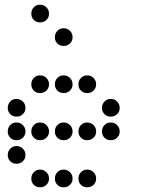

<svg xmlns="http://www.w3.org/2000/svg" viewBox="-20 -808 640 815"><path d="M149 -788Q134 -788 123.5 -777Q113 -766 113 -751V-749Q113 -734 123.5 -723.5Q134 -713 149 -713H151Q166 -713 177 -723.5Q188 -734 188 -749V-751Q188 -766 177 -777Q166 -788 151 -788ZM249 -688Q234 -688 223.5 -677Q213 -666 213 -651V-649Q213 -634 223.5 -623.5Q234 -613 249 -613H251Q266 -613 277 -623.5Q288 -634 288 -649V-651Q288 -666 277 -677Q266 -688 251 -688ZM149 -488Q134 -488 123.5 -477Q113 -466 113 -451V-449Q113 -434 123.5 -423.5Q134 -413 149 -413H151Q166 -413 177 -423.5Q188 -434 188 -449V-451Q188 -466 177 -477Q166 -488 151 -488ZM249 -488Q234 -488 223.5 -477Q213 -466 213 -451V-449Q213 -434 223.5 -423.5Q234 -413 249 -413H251Q266 -413 277 -423.5Q288 -434 288 -449V-451Q288 -466 277 -477Q266 -488 251 -488ZM349 -488Q334 -488 323.5 -477Q313 -466 313 -451V-449Q313 -434 323.5 -423.5Q334 -413 349 -413H351Q366 -413 377 -423.5Q388 -434 388 -449V-451Q388 -466 377 -477Q366 -488 351 -488ZM49 -388Q34 -388 23.5 -377Q13 -366 13 -351V-349Q13 -334 23.5 -323.5Q34 -313 49 -313H51Q66 -313 77 -323.5Q88 -334 88 -349V-351Q88 -366 77 -377Q66 -388 51 -388ZM449 -388Q434 -388 423.5 -377Q413 -366 413 -351V-349Q413 -334 423.5 -323.5Q434 -313 449 -313H451Q466 -313 477 -323.5Q488 -334 488 -349V-351Q488 -366 477 -377Q466 -388 451 -388ZM49 -288Q34 -288 23.5 -277Q13 -266 13 -251V-249Q13 -234 23.5 -223.5Q34 -213 49 -213H51Q66 -213 77 -223.5Q88 -234 88 -249V-251Q88 -266 77 -277Q66 -288 51 -288ZM149 -288Q134 -288 123.5 -277Q113 -266 113 -251V-249Q113 -234 123.5 -223.5Q134 -213 149 -213H151Q166 -213 177 -223.5Q188 -234 188 -249V-251Q188 -266 177 -277Q166 -288 151 -288ZM249 -288Q234 -288 223.5 -277Q213 -266 213 -251V-249Q213 -234 223.5 -223.5Q234 -213 249 -213H251Q266 -213 277 -223.5Q288 -234 288 -249V-251Q288 -266 277 -277Q266 -288 251 -288ZM349 -288Q334 -288 323.5 -277Q313 -266 313 -251V-249Q313 -234 323.5 -223.5Q334 -213 349 -213H351Q366 -213 377 -223.5Q388 -234 388 -249V-251Q388 -266 377 -277Q366 -288 351 -288ZM449 -288Q434 -288 423.5 -277Q413 -266 413 -251V-249Q413 -234 423.5 -223.5Q434 -213 449 -213H451Q466 -213 477 -223.5Q488 -234 488 -249V-251Q488 -266 477 -277Q466 -288 451 -288ZM49 -188Q34 -188 23.5 -177Q13 -166 13 -151V-149Q13 -134 23.5 -123.5Q34 -113 49 -113H51Q66 -113 77 -123.5Q88 -134 88 -149V-151Q88 -166 77 -177Q66 -188 51 -188ZM149 -88Q134 -88 123.5 -77Q113 -66 113 -51V-49Q113 -34 123.5 -23.5Q134 -13 149 -13H151Q166 -13 177 -23.5Q188 -34 188 -49V-51Q188 -66 177 -77Q166 -88 151 -88ZM249 -88Q234 -88 223.5 -77Q213 -66 213 -51V-49Q213 -34 223.5 -23.5Q234 -13 249 -13H251Q266 -13 277 -23.5Q288 -34 288 -49V-51Q288 -66 277 -77Q266 -88 251 -88ZM349 -88Q334 -88 323.5 -77Q313 -66 313 -51V-49Q313 -34 323.5 -23.5Q334 -13 349 -13H351Q366 -13 377 -23.5Q388 -34 388 -49V-51Q388 -66 377 -77Q366 -88 351 -88Z"/></svg>

Font: Doto Rounded
Style: Bold
Weight: 700
Monospace: yes
Version: Version 1.000